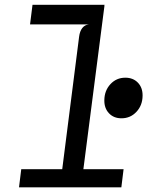

<svg xmlns="http://www.w3.org/2000/svg" viewBox="-20 -798 640 818"><path d="M236.5 -9.5 317 -641.5Q320 -665 330.5 -678.5Q341 -692 358.5 -694L326 -721L332.5 -773H425L326.5 -9.5ZM61 0 70.5 -77H506.5L497 0ZM108 -694 118.5 -777.5H425.5L403 -694ZM497.5 -294Q464.5 -294 444.2 -315.5Q424 -337 424.5 -371Q425 -412 450.5 -439.5Q476 -467 514 -467Q547 -467 567.5 -445.8Q588 -424.5 587.5 -390Q587 -349 561.2 -321.5Q535.5 -294 497.5 -294Z"/></svg>

Font: Spline Sans Mono
Style: Italic
Weight: 400
Italic angle: -4°
Monospace: yes
Designer: Eben Sorkin, Mirko Velimirovic
Foundry: Sorkin Type
Version: Version 1.004